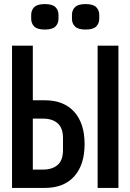

<svg xmlns="http://www.w3.org/2000/svg" viewBox="-20 -922 640 942"><path d="M39 -698H141V-430H200Q293 -430 344 -373.5Q395 -317 395 -215Q395 -113 344 -56.5Q293 0 200 0H39ZM191 -90Q237 -90 263 -113Q289 -136 289 -185V-245Q289 -294 263 -317Q237 -340 191 -340H141V-90ZM459 0V-698H561V0ZM200 -777Q163 -777 148 -792Q133 -807 133 -830V-849Q133 -872 148 -887Q163 -902 200 -902Q237 -902 252 -887Q267 -872 267 -849V-830Q267 -807 252 -792Q237 -777 200 -777ZM400 -777Q363 -777 348 -792Q333 -807 333 -830V-849Q333 -872 348 -887Q363 -902 400 -902Q437 -902 452 -887Q467 -872 467 -849V-830Q467 -807 452 -792Q437 -777 400 -777Z"/></svg>

Font: IBM Plex Mono Medium
Style: Regular
Weight: 500
Monospace: yes
Designer: Mike Abbink, Paul van der Laan, Pieter van Rosmalen
Foundry: Bold Monday
Version: Version 2.3